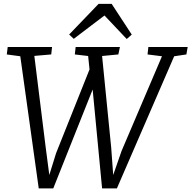

<svg xmlns="http://www.w3.org/2000/svg" viewBox="-20 -997 1018 1021"><path d="M186 4.9H263.2L472.7 -521L522.9 4.9H601.6L906.2 -697.8L971.2 -707.5L978 -747.1H769L764.6 -707.5L841.3 -697.8L626.5 -194.3L582 -66.4L571.3 -212.4L522.9 -699.2L609.4 -707.5L617.7 -747.1H382.3L377.9 -707.5L448.7 -699.2L456.1 -627.9L278.3 -182.6L242.2 -66.4L223.1 -212.4L162.6 -699.7L252.4 -707.5L256.8 -747.1H21L16.1 -707.5L87.9 -697.8ZM372.1 -790.5 535.6 -914.6 653.8 -789.6 680.7 -813 573.7 -976.6H504.4L347.7 -813.5Z"/></svg>

Font: Merriweather
Style: Light Italic
Weight: 300
Italic angle: -7.5°
Designer: Eben Sorkin
Foundry: Eben Sorkin
Version: Version 1.001